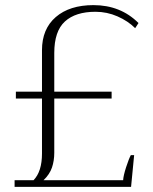

<svg xmlns="http://www.w3.org/2000/svg" viewBox="-20 -730 599 750"><path d="M37 -26H111Q144 -60 144 -130V-345H42V-372H144V-534Q144 -617 198 -663.5Q252 -710 345 -710Q451 -710 521 -640L508 -620Q480 -648 439 -666Q398 -684 353 -684Q275 -684 233.5 -646Q192 -608 192 -523V-372H416V-345H192V-133Q192 -102 183 -75.5Q174 -49 150 -26H461Q462 -44 472.5 -76.5Q483 -109 491 -124H504L492 0H37Z"/></svg>

Font: Trirong ExtraLight
Style: Regular
Weight: 275
Designer: Katatrad Team
Foundry: CadsonDemak
Version: Version 1.001